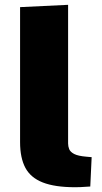

<svg xmlns="http://www.w3.org/2000/svg" viewBox="-20 -782 429 808"><path d="M296.4 5.9Q210.9 5.9 159.9 -14.2Q108.9 -34.2 86.7 -75.9Q64.5 -117.7 64.5 -183.6V-752L266.6 -761.7V-178.2Q266.6 -166 271.2 -154.3Q275.9 -142.6 292.2 -134Q308.6 -125.5 343.3 -122.6Q348.6 -122.1 354.5 -121.6Q360.4 -121.1 365.7 -120.6L359.9 2.9Q331.5 4.9 318.6 5.4Q305.7 5.9 296.4 5.9Z"/></svg>

Font: Comme Black
Style: Regular
Weight: 900
Version: Version 1.000;gftools[0.9.27]